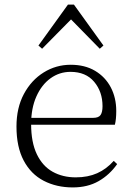

<svg xmlns="http://www.w3.org/2000/svg" viewBox="-20 -805 576 839"><path d="M298 14Q227 14 171 -15Q115 -44 83.5 -103.5Q52 -163 52 -252Q52 -334 84.5 -394.5Q117 -455 171 -488.5Q225 -522 289 -522Q351 -522 395.5 -495.5Q440 -469 464 -423.5Q488 -378 488 -320Q488 -283 482 -260H82V-290H387Q411 -290 419.5 -302.5Q428 -315 428 -341Q428 -404 391.5 -447.5Q355 -491 288 -491Q240 -491 201 -463Q162 -435 139 -383.5Q116 -332 116 -263Q116 -183 141 -131Q166 -79 210 -54.5Q254 -30 311 -30Q364 -30 404.5 -48Q445 -66 477 -102L492 -88Q459 -41 411 -13.5Q363 14 298 14ZM416 -592 268 -743H313L164 -592L148 -606L277 -785H303L432 -606Z"/></svg>

Font: Noto Serif JP ExtraLight
Style: Regular
Weight: 200
Designer: Ryoko NISHIZUKA  (kana & ideographs); Frank Grießhammer (Latin, Greek & Cyrillic); Wenlong ZHANG  (bopomofo); Sandoll Co
Foundry: Adobe
Version: Version 2.002-H1;hotconv 1.1.0;makeotfexe 2.6.0